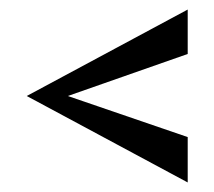

<svg xmlns="http://www.w3.org/2000/svg" viewBox="-20 -436 448 402"><path d="M373 -416V-323L122 -235L373 -149V-54L36 -235Z"/></svg>

Font: Darker Grotesque Light ExtraBold
Style: Regular
Weight: 800
Version: Version 1.000;gftools[0.9.28]